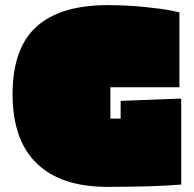

<svg xmlns="http://www.w3.org/2000/svg" viewBox="-20 -719 755 748"><path d="M410 -379V-257H450V-326L686 -335V0Q579 9 398.5 9Q218 9 123.5 -82Q29 -173 29 -352Q29 -531 122 -615Q215 -699 399 -699Q472 -699 542 -692Q612 -685 646 -678L679 -671V-379Z"/></svg>

Font: Erica One
Style: Regular
Weight: 400
Designer: Miguel Hernandez
Foundry: Miguel Hernandez
Version: Version 1.003